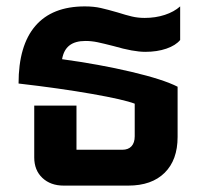

<svg xmlns="http://www.w3.org/2000/svg" viewBox="-20 -580 631 600"><path d="M87 -88V-250H219V-112H362Q381 -112 391 -123Q401 -134 401 -154V-256Q367 -269 267.5 -286.5Q168 -304 38 -319Q38 -438 90.5 -499Q143 -560 245 -560Q273 -560 295 -555Q317 -550 348 -541Q373 -533 392 -528.5Q411 -524 432 -524Q466 -524 495 -533.5Q524 -543 543 -560V-455Q529 -438 500 -428Q471 -418 434 -418Q397 -418 335 -436Q304 -444 285 -448Q266 -452 247 -452Q215 -452 197 -438Q179 -424 174 -395Q291 -379 390.5 -355.5Q490 -332 535 -309V-152Q535 -80 494.5 -40Q454 0 381 0H179Q138 0 112.5 -24Q87 -48 87 -88Z"/></svg>

Font: Stavian Bold
Style: Bold
Weight: 700
Version: Version 1.000; ttfautohint (v1.6)